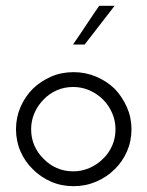

<svg xmlns="http://www.w3.org/2000/svg" viewBox="-20 -632 507 660"><path d="M374 -50Q401 -76 416.5 -111.5Q432 -147 432 -188Q432 -228 416 -264Q400 -300 374 -327Q347 -353 310.5 -368.5Q274 -384 233 -384Q191 -384 155.5 -368.5Q120 -353 93 -327Q66 -300 50.5 -264Q35 -228 35 -188Q35 -147 50.5 -111.5Q66 -76 93 -50Q120 -23 155.5 -7.5Q191 8 233 8Q274 8 310.5 -7.5Q347 -23 374 -50ZM130 -86Q110 -105 98.5 -131Q87 -157 87 -188Q87 -217 98.5 -243.5Q110 -270 130 -290Q149 -310 175 -321.5Q201 -333 232 -333Q261 -333 287.5 -321.5Q314 -310 334 -290Q354 -270 365.5 -243.5Q377 -217 377 -188Q377 -157 365.5 -131Q354 -105 334 -86Q314 -66 287.5 -54.5Q261 -43 232 -43Q201 -43 175 -54.5Q149 -66 130 -86ZM271 -479Q297 -512 322.5 -545.5Q348 -579 374 -612H321Q298 -579 276 -545.5Q254 -512 231 -479Z"/></svg>

Font: Josefin Slab Medium
Style: Regular
Weight: 500
Designer: Santiago Orozco
Foundry: Typemade
Version: Version 2.000